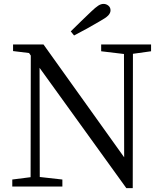

<svg xmlns="http://www.w3.org/2000/svg" viewBox="-20 -957 838 985"><path d="M360 -775 343 -796Q369 -822 395.5 -847.5Q422 -873 447 -897Q470 -919 484 -928Q498 -937 511 -937Q525 -937 536 -928Q547 -919 547 -904Q547 -890 535 -877.5Q523 -865 492 -848Q460 -829 426.5 -810.5Q393 -792 360 -775ZM755 -729V-694L662 -681L661 8H628L183 -609L184 -49L300 -36V0H43V-36L137 -48L138 -672L129 -685L47 -695V-729H203L617 -150L616 -680L499 -694V-729Z"/></svg>

Font: Shippori Mincho TTF
Style: Regular
Weight: 400
Version: Version 2.100